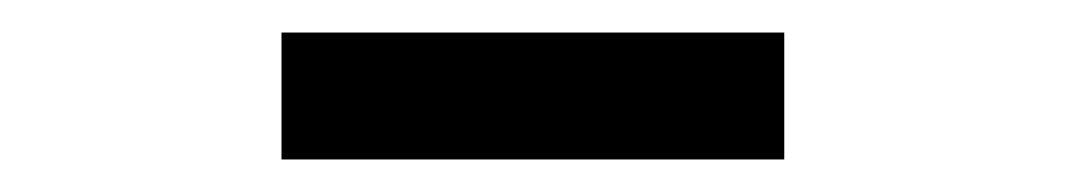

<svg xmlns="http://www.w3.org/2000/svg" viewBox="-20 -770 655 118"><path d="M153 -672H462V-750H153Z"/></svg>

Font: Noto Sans JP Medium
Style: Regular
Weight: 500
Designer: Ryoko NISHIZUKA 西塚涼子 (kana, bopomofo & ideographs); Paul D. Hunt (Latin, Greek & Cyrillic); Sandoll Communications 산돌커뮤니
Foundry: Adobe
Version: Version 2.004;hotconv 1.0.118;makeotfexe 2.5.65603